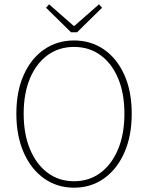

<svg xmlns="http://www.w3.org/2000/svg" viewBox="-20 -860 688 892"><path d="M324 12Q246 12 185.5 -30.5Q125 -73 90.5 -150.5Q56 -228 56 -332Q56 -436 90.5 -512.5Q125 -589 185.5 -630.5Q246 -672 324 -672Q402 -672 462.5 -630.5Q523 -589 557.5 -512.5Q592 -436 592 -332Q592 -228 557.5 -150.5Q523 -73 462.5 -30.5Q402 12 324 12ZM324 -18Q394 -18 446.5 -57Q499 -96 528.5 -166.5Q558 -237 558 -332Q558 -427 528.5 -496.5Q499 -566 446.5 -604Q394 -642 324 -642Q254 -642 201.5 -604Q149 -566 119.5 -496.5Q90 -427 90 -332Q90 -237 119.5 -166.5Q149 -96 201.5 -57Q254 -18 324 -18ZM310 -710 194 -824 208 -840 322 -740H326L440 -840L454 -824L338 -710Z"/></svg>

Font: Source Sans 3 Variable
Style: Regular
Weight: 200
Designer: Paul D. Hunt
Foundry: Adobe Systems Incorporated
Version: Version 3.026